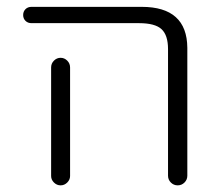

<svg xmlns="http://www.w3.org/2000/svg" viewBox="-20 -565 637 563"><path d="M72.3 -497.1Q61.5 -497.1 54.7 -503.9Q47.9 -510.7 47.9 -521Q47.9 -531.2 54.7 -538.1Q61.5 -544.9 72.3 -544.9H395.5Q528.3 -544.9 529.3 -424.8V-49.8Q529.3 -38.1 521 -29.8Q512.7 -21.5 501 -21.5Q489.3 -21.5 481 -29.8Q472.7 -38.1 472.7 -49.8V-420.9Q472.7 -461.9 453.6 -479.5Q434.6 -497.1 387.7 -497.1ZM185.5 -367.2V-72.3V-48.8Q185.5 -38.1 177.2 -29.8Q168.9 -21.5 157.7 -21.5Q146.5 -21.5 138.2 -29.8Q129.9 -38.1 129.9 -48.8V-72.3V-367.2Q129.9 -378.9 138.2 -387.2Q146.5 -395.5 157.7 -395.5Q168.9 -395.5 177.2 -387.2Q185.5 -378.9 185.5 -367.2Z"/></svg>

Font: Gen Jyuu Gothic P Light
Style: Regular
Weight: 200
Designer: [Source Han Sans]
Ryoko NISHIZUKA  (kana & ideographs); Paul D. Hunt (Latin, Greek & Cyrillic); Wenlong ZHANG  (bopomofo
Version: Version 1.002.20150607